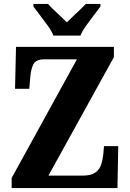

<svg xmlns="http://www.w3.org/2000/svg" viewBox="-20 -951 658 971"><path d="M39 0V-51L369 -651H205Q162 -651 149 -626Q136 -601 133 -559L128 -502H56L61 -714H556V-662L225 -63H400Q440 -63 461.5 -78Q483 -93 491 -117Q499 -141 502 -167L506 -212H578L574 0ZM250 -771Q241 -794 222 -820.5Q203 -847 183 -873Q163 -899 149 -918V-931H223Q233 -919 250.5 -902.5Q268 -886 286.5 -868.5Q305 -851 318 -838Q331 -851 349.5 -868.5Q368 -886 385.5 -902.5Q403 -919 414 -931H488V-918Q474 -899 454 -873Q434 -847 415 -820.5Q396 -794 387 -771Z"/></svg>

Font: Noto Serif Armenian Condensed ExtraBold
Style: Regular
Weight: 800
Width: 3
Designer: Monotype Design Team
Foundry: Monotype Imaging Inc.
Version: Version 2.008; ttfautohint (v1.8.4.7-5d5b)